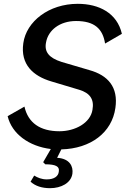

<svg xmlns="http://www.w3.org/2000/svg" viewBox="-20 -771 677 1005"><path d="M359 138C364 101 346 59 279 55L301 11C455 7 566 -77 584 -206C600 -315 545 -377 448 -404L302 -447C236 -468 211 -500 221 -549C232 -613 293 -661 378 -661C475 -661 518 -620 530 -543L618 -594C593 -703 498 -751 387 -751C236 -751 118 -659 102 -545C86 -433 154 -373 248 -345L395 -301C451 -284 474 -251 464 -196C453 -127 373 -84 291 -84C190 -84 127 -128 108 -213L20 -163C42 -70 132 -5 246 9L206 78L217 89C273 89 292 101 288 126C286 152 263 168 225 168C198 168 177 159 159 148L140 180C165 203 200 214 242 214C300 214 352 187 359 138Z"/></svg>

Font: Cheyenne Sans Medium
Style: Italic
Weight: 500
Italic angle: -8.13011°
Designer: The Public Sans project authors (U.S. Web Design System), Libre Franklin designed by Pablo Impallari and Rodrigo Fuenzal
Foundry: The Cheyenne Sans Project Authors
Version: Version 2.007